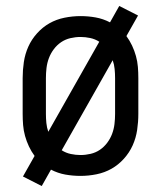

<svg xmlns="http://www.w3.org/2000/svg" viewBox="-20 -582 540 644"><path d="M120 42 57 10 96 -59Q85 -74 77 -91Q69 -108 64 -126Q59 -144 57.5 -162.5Q56 -181 56 -200V-320Q56 -347 60 -374Q64 -401 75 -425.5Q86 -450 104.5 -470.5Q123 -491 146 -504Q169 -517 196 -522.5Q223 -528 250 -528Q276 -528 301 -523.5Q326 -519 349 -507L380 -562L443 -530L404 -461Q415 -446 423 -429Q431 -412 436 -394Q441 -376 442.5 -357.5Q444 -339 444 -320V-200Q444 -173 440 -146Q436 -119 425 -94.5Q414 -70 395.5 -49.5Q377 -29 354 -16Q331 -3 304 2.5Q277 8 250 8Q224 8 199 3.5Q174 -1 151 -13ZM142 -140 313 -442Q299 -451 282.5 -454.5Q266 -458 250 -458Q233 -458 216 -454Q199 -450 185 -440.5Q171 -431 160.5 -417Q150 -403 144 -387Q138 -371 136 -354Q134 -337 134 -320V-200Q134 -185 135.5 -169.5Q137 -154 142 -140ZM250 -62Q267 -62 284 -66Q301 -70 315 -79.5Q329 -89 339.5 -103Q350 -117 356 -133Q362 -149 364 -166Q366 -183 366 -200V-320Q366 -335 364.5 -350.5Q363 -366 358 -380L187 -78Q201 -69 217.5 -65.5Q234 -62 250 -62Z"/></svg>

Font: Iosevka Curly
Style: Regular
Weight: 400
Monospace: yes
Designer: Belleve Invis
Foundry: Belleve Invis
Version: Version 22.1.2; ttfautohint (v1.8.4)